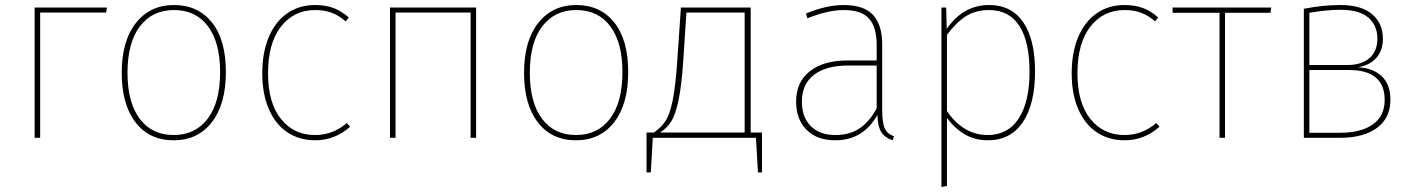

<svg xmlns="http://www.w3.org/2000/svg" viewBox="-20 -549 5632 765"><path d="M118 0V-519H406L403 -499H140V0Z M880 -262Q880 -134 824 -62Q768 10 672 10Q575 10 520 -61.5Q465 -133 465 -259Q465 -386 521.5 -457.5Q578 -529 673 -529Q769 -529 824.5 -459.5Q880 -390 880 -262ZM488 -259Q488 -141 536.5 -76Q585 -11 672 -11Q758 -11 807.5 -76Q857 -141 857 -262Q857 -380 808.5 -444.5Q760 -509 673 -509Q587 -509 537.5 -444Q488 -379 488 -259Z M1370 -479 1357 -464Q1331 -487 1302 -498Q1273 -509 1236 -509Q1151 -509 1099.5 -443Q1048 -377 1048 -257Q1048 -139 1099.5 -75Q1151 -11 1235 -11Q1307 -11 1362 -59L1375 -44Q1314 10 1236 10Q1173 10 1125.5 -21.5Q1078 -53 1051.5 -113.5Q1025 -174 1025 -257Q1025 -340 1051 -401.5Q1077 -463 1124.5 -496Q1172 -529 1235 -529Q1277 -529 1309 -517Q1341 -505 1370 -479Z M1855 -499H1556V0H1534V-519H1877V0H1855Z M2483 -262Q2483 -134 2427 -62Q2371 10 2275 10Q2178 10 2123 -61.5Q2068 -133 2068 -259Q2068 -386 2124.5 -457.5Q2181 -529 2276 -529Q2372 -529 2427.5 -459.5Q2483 -390 2483 -262ZM2091 -259Q2091 -141 2139.5 -76Q2188 -11 2275 -11Q2361 -11 2410.5 -76Q2460 -141 2460 -262Q2460 -380 2411.5 -444.5Q2363 -509 2276 -509Q2190 -509 2140.5 -444Q2091 -379 2091 -259Z M3016 -21V138H3000L2992 0H2581L2573 138H2556V-21H2586Q2614 -41 2631 -66Q2648 -91 2659.5 -145.5Q2671 -200 2678 -300L2693 -519H2971V-21ZM2947 -499H2715L2702 -302Q2695 -203 2683 -147Q2671 -91 2654 -64.5Q2637 -38 2610 -21H2947Z M3542 -6 3537 10Q3506 0 3491.5 -22.5Q3477 -45 3476 -91Q3419 10 3308 10Q3235 10 3193.5 -32Q3152 -74 3152 -144Q3152 -222 3206.5 -265Q3261 -308 3355 -308H3473V-370Q3473 -440 3443 -474.5Q3413 -509 3341 -509Q3279 -509 3197 -476L3191 -495Q3273 -529 3341 -529Q3422 -529 3458.5 -489.5Q3495 -450 3495 -372V-110Q3495 -59 3505.5 -37Q3516 -15 3542 -6ZM3473 -117V-288H3359Q3272 -288 3223.5 -251Q3175 -214 3175 -144Q3175 -82 3210.5 -46.5Q3246 -11 3308 -11Q3366 -11 3405.5 -38Q3445 -65 3473 -117Z M4104 -264Q4104 -135 4055.5 -62.5Q4007 10 3916 10Q3863 10 3822 -15Q3781 -40 3753 -80V192L3731 196V-519H3750L3752 -434Q3818 -529 3921 -529Q4010 -529 4057 -460.5Q4104 -392 4104 -264ZM4082 -264Q4082 -384 4041 -446.5Q4000 -509 3921 -509Q3867 -509 3828 -484Q3789 -459 3753 -410V-106Q3819 -11 3915 -11Q3996 -11 4039 -77Q4082 -143 4082 -264Z M4595 -479 4582 -464Q4556 -487 4527 -498Q4498 -509 4461 -509Q4376 -509 4324.5 -443Q4273 -377 4273 -257Q4273 -139 4324.5 -75Q4376 -11 4460 -11Q4532 -11 4587 -59L4600 -44Q4539 10 4461 10Q4398 10 4350.5 -21.5Q4303 -53 4276.5 -113.5Q4250 -174 4250 -257Q4250 -340 4276 -401.5Q4302 -463 4349.5 -496Q4397 -529 4460 -529Q4502 -529 4534 -517Q4566 -505 4595 -479Z M5042 -498H4861V0H4839V-498H4652V-519H5045Z M5520 -152Q5520 -79 5466.5 -39.5Q5413 0 5320 0H5175V-514Q5252 -529 5320 -529Q5405 -529 5447.5 -492Q5490 -455 5490 -395Q5490 -347 5463 -317.5Q5436 -288 5390 -281Q5451 -278 5485.5 -245Q5520 -212 5520 -152ZM5197 -498V-290H5349Q5405 -290 5436.5 -317.5Q5468 -345 5468 -395Q5468 -447 5432.5 -478.5Q5397 -510 5320 -510Q5267 -510 5197 -498ZM5497 -151Q5497 -270 5355 -270H5197V-20H5320Q5402 -20 5449.5 -53Q5497 -86 5497 -151Z"/></svg>

Font: Fira Sans Thin
Style: Regular
Weight: 100
Designer: bBox Type GmbH & Carrois Corporate GbR & Edenspiekermann AG
Foundry: bBox Type GmbH & Carrois Corporate GbR & Edenspiekermann AG
Version: Version 4.301